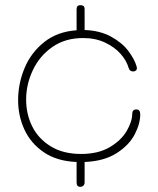

<svg xmlns="http://www.w3.org/2000/svg" viewBox="-20 -628 612 742"><path d="M522 -186Q522 -150 500.5 -108.5Q479 -67 430.5 -36Q382 -5 307 -2V77Q307 85 302 89.5Q297 94 290 94Q276 94 276 77V-2Q200 -5 149.5 -39.5Q99 -74 74.5 -127Q50 -180 50 -241Q50 -305 75 -365Q100 -425 151 -465.5Q202 -506 276 -511V-592Q276 -608 290 -608Q298 -608 302.5 -605Q307 -602 307 -592V-512Q366 -510 409 -486.5Q452 -463 476 -431Q500 -399 508 -371Q509 -369 509 -364Q509 -355 498 -352H494Q481 -352 477 -366Q469 -394 446 -420Q423 -446 386 -463.5Q349 -481 301 -481Q232 -481 182.5 -446.5Q133 -412 107 -357Q81 -302 81 -243Q81 -187 104.5 -139.5Q128 -92 176 -62.5Q224 -33 293 -33Q360 -33 404.5 -59.5Q449 -86 470 -122.5Q491 -159 491 -188Q491 -205 507 -205Q522 -205 522 -186Z"/></svg>

Font: Mali ExtraLight
Style: Regular
Weight: 275
Version: Version 1.000; ttfautohint (v1.6)